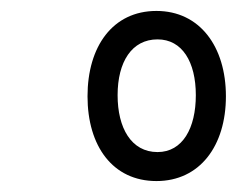

<svg xmlns="http://www.w3.org/2000/svg" viewBox="-20 -756 433 351"><path d="M266 -425C345 -425 393 -489 393 -580C393 -671 345 -736 266 -736C186 -736 140 -671 140 -580C140 -489 186 -425 266 -425ZM268 -478C220 -478 195 -522 195 -582C195 -643 221 -684 268 -684C313 -684 338 -643 338 -582C338 -522 314 -478 268 -478Z"/></svg>

Font: Noto Serif ExtraCondensed Black
Style: Italic
Weight: 900
Width: 2
Italic angle: -12°
Designer: Monotype Design Team
Foundry: Monotype Imaging Inc.
Version: Version 2.014